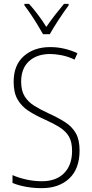

<svg xmlns="http://www.w3.org/2000/svg" viewBox="-20 -969 479 999"><path d="M394 -186Q394 -91 340.5 -40.5Q287 10 197 10Q155 10 116 3Q77 -4 45 -17V-58Q76 -44 116.5 -35Q157 -26 198 -26Q272 -26 313.5 -68Q355 -110 355 -184Q355 -230 339 -258Q323 -286 290.5 -306.5Q258 -327 209 -349Q164 -369 128.5 -392Q93 -415 72 -450.5Q51 -486 51 -543Q51 -631 104.5 -677.5Q158 -724 241 -724Q281 -724 317.5 -715Q354 -706 383 -692L368 -659Q334 -675 301 -681.5Q268 -688 241 -688Q172 -688 131 -650.5Q90 -613 90 -544Q90 -497 108.5 -467.5Q127 -438 158.5 -418.5Q190 -399 231 -380Q282 -357 318.5 -333.5Q355 -310 374.5 -276Q394 -242 394 -186ZM204 -791Q191 -814 174 -842Q157 -870 139 -896.5Q121 -923 107 -941V-949H131Q153 -925 177.5 -892.5Q202 -860 221 -829Q243 -861 265 -889.5Q287 -918 313 -949H337V-941Q314 -910 286 -867.5Q258 -825 239 -791Z"/></svg>

Font: Noto Sans Lao Looped Condensed ExtraLight
Style: Regular
Weight: 200
Width: 3
Designer: Mark Frömberg, Ben Mitchell
Foundry: The Fontpad Ltd
Version: Version 1.002; ttfautohint (v1.8.4.7-5d5b)